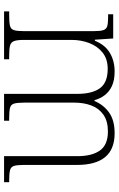

<svg xmlns="http://www.w3.org/2000/svg" viewBox="160 -743 583 943"><g transform="rotate(90 451.5 -271.5)"><path d="M36 0V-25H56Q90 -25 106.5 -29Q123 -33 128 -48.5Q133 -64 133 -99V-438Q133 -472 128 -487.5Q123 -503 107.5 -507Q92 -511 64 -511H50V-536H169L175 -446H180Q201 -497 240.5 -520Q280 -543 331 -543Q374 -543 402 -530Q430 -517 447 -495Q464 -473 472 -444H476Q495 -489 533 -516Q571 -543 634 -543Q713 -543 751.5 -496.5Q790 -450 790 -359V-99Q790 -64 795 -48.5Q800 -33 817 -29Q834 -25 867 -25H875V0H747V-360Q747 -432 719 -471Q691 -510 626 -510Q575 -510 543.5 -488Q512 -466 498 -428.5Q484 -391 484 -345V-99Q484 -64 489 -48.5Q494 -33 510.5 -29Q527 -25 561 -25H573V0H441V-360Q441 -432 413.5 -470.5Q386 -509 318 -509Q270 -509 238.5 -484Q207 -459 191.5 -418.5Q176 -378 176 -331V-97Q176 -64 182 -48.5Q188 -33 205 -29Q222 -25 255 -25H271V0Z"/></g></svg>

Font: Noto Rashi Hebrew ExtraLight
Style: Regular
Weight: 250
Version: Version 1.006